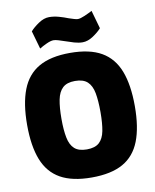

<svg xmlns="http://www.w3.org/2000/svg" viewBox="-98 -976 857 1062"><g transform="rotate(-10 331.0 -444.5)"><path d="M331 12.6Q222.3 12.6 155.8 -24.8Q89.4 -62.1 58.9 -139.4Q28.5 -216.6 28.5 -335.4Q28.5 -454.3 58.7 -532.4Q88.8 -610.6 155.3 -648.8Q221.8 -687 331 -687Q440.7 -687 506.9 -648.8Q573.1 -610.6 603.3 -532.4Q633.4 -454.3 633.4 -335.4Q633.4 -216.6 603.3 -139.4Q573.1 -62.1 506.9 -24.8Q440.7 12.6 331 12.6ZM331 -145.1Q377 -145.1 400.6 -166.5Q424.2 -188 432.4 -230.2Q440.6 -272.4 440.6 -335.4Q440.6 -399.5 432.7 -442.4Q424.7 -485.3 401.2 -507.3Q377.6 -529.4 331 -529.4Q285.5 -529.4 261.9 -507.3Q238.3 -485.3 229.9 -442.4Q221.4 -399.5 221.4 -335.4Q221.4 -272.4 229.9 -229.9Q238.3 -187.4 261.9 -166.2Q285.5 -145.1 331 -145.1ZM411 -732.6Q389 -732.6 363.9 -739.9Q338.9 -747.3 315.1 -755.7Q296.3 -762 280.2 -767Q264.1 -771.9 253.1 -771.9Q238.1 -771.9 214.1 -761Q190.1 -750 173.1 -739.3L144.1 -840.9Q161.1 -860.7 191.6 -881.4Q222.1 -902.1 251.1 -902.1Q278.1 -902.1 306.1 -894.2Q334.1 -886.4 356.9 -877.1Q372.2 -872.2 385.6 -868Q399 -863.8 407 -863.8Q421 -863.8 446 -874.7Q471 -885.6 489 -895.3L518 -792.8Q501 -773.3 470.5 -752.9Q440 -732.6 411 -732.6Z"/></g></svg>

Font: TitilliumWeb ExtraLight
Style: Regular
Weight: 400
Designer: Mohamed Gaber, Accademia di Belle Arti di Urbino and others
Foundry: Kief Type Foundry, Accademia di Belle Arti di Urbino and others
Version: Version 3.000; ttfautohint (v1.8.2)